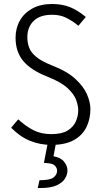

<svg xmlns="http://www.w3.org/2000/svg" viewBox="-20 -718 516 962"><path d="M36 -78 71 -120Q111 -84 149 -65Q187 -46 237 -46Q289 -46 318 -63.5Q347 -81 359.5 -108.5Q372 -136 372 -166Q372 -187 362 -216Q352 -245 319 -276Q286 -307 217 -334Q134 -367 96 -413Q58 -459 58 -529Q58 -577 80 -615.5Q102 -654 143 -676Q184 -698 241 -698Q291 -698 330 -682.5Q369 -667 410 -633L373 -589Q339 -616 309.5 -630Q280 -644 241 -644Q180 -644 148.5 -613Q117 -582 117 -532Q117 -504 126 -479.5Q135 -455 161.5 -433Q188 -411 241 -390Q314 -362 356 -324Q398 -286 415.5 -246Q433 -206 433 -171Q433 -122 413 -81Q393 -40 350 -16Q307 8 237 8Q181 8 130.5 -12.5Q80 -33 36 -78ZM169 224 178 185Q231 185 248.5 171Q266 157 266 138Q266 124 256 113Q246 102 223 100L200 98L222 -15L262 -9L248 65Q284 71 301 92Q318 113 318 136Q318 157 305.5 177Q293 197 264 210.5Q235 224 184 224Z"/></svg>

Font: Radio Canada Condensed Light
Style: Regular
Weight: 300
Width: 3
Designer: Charles Daoud, Etienne Aubert Bonn, Alexandre Saumier Demers, Jacques Le Bailly
Foundry: Radio-Canada
Version: Version 2.104; ttfautohint (v1.8.4.7-5d5b);gftools[0.9.28.de